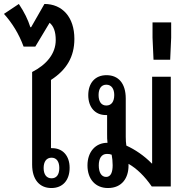

<svg xmlns="http://www.w3.org/2000/svg" viewBox="-50 -940 953 968"><path d="M325 -744C325 -854 264 -920 174 -920L107 -803H103C91 -841 73 -878 45 -920L-30 -870C12 -823 45 -770 69 -705H128L200 -825C220 -809 231 -781 231 -738C231 -670 185 -614 112 -577V-110C112 -34 150 8 209 8C267 8 301 -32 301 -94C301 -154 267 -193 213 -193H207V-537C286 -588 325 -654 325 -744ZM210 -145C236 -145 249 -124 249 -93C249 -61 236 -41 210 -41C184 -41 170 -61 170 -93C170 -125 184 -145 210 -145Z M598 -105C598 -108 598 -111 598 -114C640 -90 679 -52 715 0H811V-553H717V-116H715C677 -155 631 -186 587 -206C585 -219 584 -233 584 -250V-443C584 -520 547 -561 487 -561C429 -561 395 -521 395 -460C395 -399 430 -360 483 -360H490V-266C490 -249 490 -234 492 -220H491C432 -220 391 -175 391 -106C391 -36 432 8 494 8C566 8 598 -44 598 -105ZM486 -408C460 -408 447 -429 447 -461C447 -492 460 -513 486 -513C512 -513 526 -492 526 -461C526 -428 512 -408 486 -408ZM485 -48C461 -48 448 -71 448 -106C448 -140 461 -164 489 -164C499 -164 506 -163 513 -160C516 -144 518 -126 518 -107C518 -72 509 -48 485 -48Z M724 -639H808L813 -750V-827H719V-750Z"/></svg>

Font: Noto Sans Thai Looped Condensed Medium
Style: Regular
Weight: 500
Width: 3
Designer: Sasikarn Vongin, Ben Mitchell
Foundry: The Fontpad Ltd
Version: Version 1.001